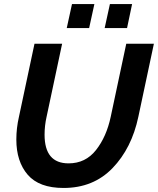

<svg xmlns="http://www.w3.org/2000/svg" viewBox="-20 -927 783 952"><path d="M311 -788 337 -907H448L422 -788ZM499 -788 525 -907H635L610 -788ZM61 -235Q61 -292 74 -348L151 -710H288L211 -348Q201 -304 201 -259Q201 -117 320 -117Q404 -117 456 -183Q508 -249 529 -348L606 -710H743L666 -348Q633 -192 538 -93.5Q443 5 295 5Q174 5 117.5 -60.5Q61 -126 61 -235Z"/></svg>

Font: Raleway-v4020
Style: Bold Italic
Weight: 700
Italic angle: -12°
Designer: Matt McInerney, Pablo Impallari, Rodrigo Fuenzalida
Foundry: Matt McInerney, Pablo Impallari, Rodrigo Fuenzalida
Version: Version 4.020;PS 004.020;hotconv 1.0.88;makeotf.lib2.5.64775